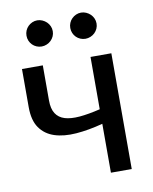

<svg xmlns="http://www.w3.org/2000/svg" viewBox="-77 -721 623 780"><g transform="rotate(-10 234.5 -331.0)"><path d="M34.7 0ZM403.3 0H317.4V-201.7Q258.3 -186 206.8 -182.1Q155.3 -178.2 116.9 -190.7Q78.6 -203.1 56.6 -234.4Q34.7 -265.6 34.7 -319.8V-477.5H120.6V-332.5Q120.6 -298.3 133.3 -278.6Q146 -258.8 170.7 -251.2Q195.3 -243.7 232.2 -246.8Q269 -250 317.4 -261.7V-477.5H403.3ZM184.6 -607.4Q184.6 -596.2 180.2 -586.4Q175.8 -576.7 168.2 -569.3Q160.6 -562 150.6 -557.9Q140.6 -553.7 129.9 -553.7Q118.7 -553.7 108.9 -557.9Q99.1 -562 91.8 -569.3Q84.5 -576.7 80.3 -586.4Q76.2 -596.2 76.2 -607.4Q76.2 -618.7 80.3 -628.4Q84.5 -638.2 91.8 -645.5Q99.1 -652.8 108.9 -657.2Q118.7 -661.6 129.9 -661.6Q140.6 -661.6 150.6 -657.2Q160.6 -652.8 168.2 -645.5Q175.8 -638.2 180.2 -628.4Q184.6 -618.7 184.6 -607.4ZM365.2 -607.4Q365.2 -596.2 360.8 -586.4Q356.4 -576.7 348.9 -569.3Q341.3 -562 331.3 -557.9Q321.3 -553.7 310.5 -553.7Q299.3 -553.7 289.6 -557.9Q279.8 -562 272.5 -569.3Q265.1 -576.7 261 -586.4Q256.8 -596.2 256.8 -607.4Q256.8 -618.7 261 -628.4Q265.1 -638.2 272.5 -645.5Q279.8 -652.8 289.6 -657.2Q299.3 -661.6 310.5 -661.6Q321.3 -661.6 331.3 -657.2Q341.3 -652.8 348.9 -645.5Q356.4 -638.2 360.8 -628.4Q365.2 -618.7 365.2 -607.4Z"/></g></svg>

Font: Carlito
Style: Regular
Weight: 400
Designer: Lukasz Dziedzic
Foundry: tyPoland Lukasz Dziedzic
Version: Version 1.104